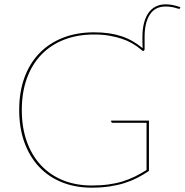

<svg xmlns="http://www.w3.org/2000/svg" viewBox="-20 -857 851 885"><path d="M646.5 -628 644.5 -625Q643 -622 639.5 -622Q637 -622 630.8 -627.8Q624.5 -633.5 613 -641.8Q601.5 -650 584 -660Q566.5 -670 542 -678.2Q517.5 -686.5 485.8 -692.2Q454 -698 413.5 -698Q337.5 -698 276 -674.2Q214.5 -650.5 171 -605.5Q127.5 -560.5 104 -496Q80.5 -431.5 80.5 -350Q80.5 -268.5 103.8 -204Q127 -139.5 169.5 -94.5Q212 -49.5 271.2 -25.8Q330.5 -2 402.5 -2Q445.5 -2 480.2 -6.8Q515 -11.5 545 -20.8Q575 -30 601.8 -43.2Q628.5 -56.5 655.5 -73.5V-291H498.5Q496 -291 494.2 -292.8Q492.5 -294.5 492.5 -296V-301H666.5V-69Q640.5 -51.5 612.8 -37.2Q585 -23 553.2 -13Q521.5 -3 484.2 2.5Q447 8 402.5 8Q327 8 265.5 -16.8Q204 -41.5 160.2 -88Q116.5 -134.5 92.5 -200.8Q68.5 -267 68.5 -350Q68.5 -432.5 92.5 -498.8Q116.5 -565 161.5 -611.5Q206.5 -658 270.2 -683Q334 -708 413.5 -708Q450.5 -708 481.8 -703.5Q513 -699 540 -690Q567 -681 591 -667.2Q615 -653.5 637.5 -635Q636.5 -650 636.5 -662Q636.5 -674 636.5 -687Q636.5 -722 643.5 -749.8Q650.5 -777.5 664 -797Q677.5 -816.5 697.5 -826.8Q717.5 -837 743.5 -837Q760 -837 776.5 -833.8Q793 -830.5 811 -824L810 -820Q809 -816 806.2 -816.2Q803.5 -816.5 799.5 -817.5Q785 -822.5 770.8 -824.8Q756.5 -827 743.5 -827Q694.5 -827 670.5 -789.5Q646.5 -752 646.5 -687Z"/></svg>

Font: Lato 2
Style: Regular
Weight: 100
Designer: Lukasz Dziedzic with Adam Twardoch and Botio Nikoltchev
Foundry: tyPoland Lukasz Dziedzic
Version: Version 2.015; 2015-08-06; http://www.latofonts.com/